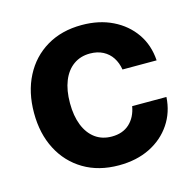

<svg xmlns="http://www.w3.org/2000/svg" viewBox="-86 -627 738 727"><g transform="rotate(-15 283.0 -264.0)"><path d="M294.4 11.2Q215.3 11.2 156.7 -23.7Q98.1 -58.6 66.2 -120.4Q34.2 -182.1 34.2 -263.2Q34.2 -344.7 66.2 -406.7Q98.1 -468.8 156.7 -503.7Q215.3 -538.6 294.4 -538.6Q362.3 -538.6 414.8 -512.9Q467.3 -487.3 498.8 -441.9Q530.3 -396.5 534.2 -335.9H400.4Q396 -362.8 382.8 -383.1Q369.6 -403.3 347.7 -414.8Q325.7 -426.3 296.4 -426.3Q259.3 -426.3 231.9 -406.7Q204.6 -387.2 189.9 -350.8Q175.3 -314.5 175.3 -264.2Q175.3 -213.9 189.9 -177.2Q204.6 -140.6 231.7 -120.8Q258.8 -101.1 296.4 -101.1Q339.4 -101.1 366 -125.7Q392.6 -150.4 399.9 -192.4H534.2Q530.8 -133.3 499.8 -87.2Q468.8 -41 416.3 -14.9Q363.8 11.2 294.4 11.2Z"/></g></svg>

Font: Inter Cardless Tabular Bold
Style: Bold
Weight: 700
Designer: Rasmus Andersson
Foundry: rsms
Version: Version 4.000;git-4fc901f